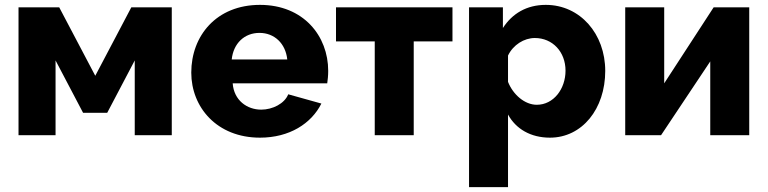

<svg xmlns="http://www.w3.org/2000/svg" viewBox="-20 -555 3150 788"><path d="M56 0H208V-307L321 -92H420L533 -307V0H685V-525H519L371 -244L223 -525H56Z M1047 10C1168 10 1258 -48 1299 -130L1163 -168C1148 -130 1099 -105 1052 -105C994 -105 940 -143 935 -213H1323C1325 -226 1327 -245 1327 -264C1327 -407 1226 -535 1047 -535C868 -535 765 -408 765 -257C765 -115 870 10 1047 10ZM931 -311C938 -377 983 -420 1045 -420C1106 -420 1152 -377 1159 -311Z M1518 0H1678V-385H1837V-525H1359V-385H1518Z M2065 -85C2097 -26 2158 10 2237 10C2369 10 2464 -108 2464 -264C2464 -416 2361 -535 2220 -535C2141 -535 2082 -499 2044 -440V-525H1905V213H2065ZM2301 -265C2301 -190 2252 -125 2183 -125C2134 -125 2086 -166 2065 -219V-327C2086 -371 2131 -399 2175 -399C2248 -399 2301 -342 2301 -265Z M2546 0H2693L2895 -303V0H3055V-525H2909L2706 -213V-525H2546Z"/></svg>

Font: FIGSv2-sans-serif ExtraBold
Style: Regular
Weight: 800
Designer: Matt McInerney, Pablo Impallari, Rodrigo Fuenzalida,Mirko Velimirovic
Foundry: Matt McInerney, Pablo Impallari, Rodrigo Fuenzalida
Version: Version 4.021;hotconv 1.0.109;makeotfexe 2.5.65596